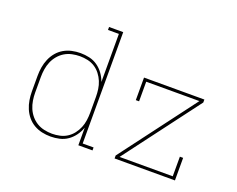

<svg xmlns="http://www.w3.org/2000/svg" viewBox="-117 -943 1433 1160"><g transform="rotate(20 600.0 -363.5)"><path d="M296 8Q268 8 240.5 2Q213 -4 189 -18Q165 -32 147 -53.5Q129 -75 118 -101Q107 -127 102.5 -154.5Q98 -182 98 -210V-310Q98 -338 102.5 -365.5Q107 -393 118 -419Q129 -445 147 -466.5Q165 -488 189 -502Q213 -516 240.5 -522Q268 -528 296 -528Q325 -528 353.5 -521.5Q382 -515 405.5 -498.5Q429 -482 446 -458.5Q463 -435 473 -407V-716H403V-735H494V-19H564V0H473V-113Q463 -85 446 -61.5Q429 -38 405.5 -21.5Q382 -5 353.5 1.5Q325 8 296 8ZM299 -11Q324 -11 349 -16.5Q374 -22 395 -35.5Q416 -49 431.5 -69Q447 -89 456.5 -112Q466 -135 469.5 -160Q473 -185 473 -210V-310Q473 -335 469.5 -360Q466 -385 456.5 -408Q447 -431 431.5 -451Q416 -471 395 -484.5Q374 -498 349 -503.5Q324 -509 299 -509Q274 -509 248.5 -503.5Q223 -498 201.5 -485Q180 -472 163.5 -452.5Q147 -433 137 -409.5Q127 -386 123 -360.5Q119 -335 119 -310V-210Q119 -185 123 -159.5Q127 -134 137 -110.5Q147 -87 163.5 -67.5Q180 -48 201.5 -35Q223 -22 248.5 -16.5Q274 -11 299 -11ZM706 0V-19L1069 -501H727V-375H706V-520H1094V-501L731 -19H1073V-145H1094V0Z"/></g></svg>

Font: Iosevka Etoile Thin
Style: Regular
Weight: 100
Designer: Belleve Invis
Foundry: Belleve Invis
Version: Version 22.1.2; ttfautohint (v1.8.4)